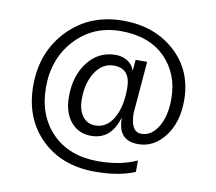

<svg xmlns="http://www.w3.org/2000/svg" viewBox="-86 -810 1126 1002"><g transform="rotate(10 477.5 -309.0)"><path d="M568.4 -205.1H565.9Q530.3 -88.9 425.8 -88.9Q358.9 -88.9 318.1 -138.2Q277.3 -187.5 277.3 -271Q277.3 -381.3 333.7 -454.3Q390.1 -527.3 481.9 -527.3Q517.1 -527.3 544.7 -509.3Q572.3 -491.2 580.1 -463.9H582Q583 -477.5 586.9 -520H647.9Q625 -251 625 -246.1Q625 -145 683.1 -145Q735.8 -145 770.8 -202.1Q805.7 -259.3 805.7 -350.1Q805.7 -484.4 720.7 -569.3Q635.7 -654.3 485.4 -654.3Q340.3 -654.3 245.6 -552.7Q150.9 -451.2 150.9 -298.8Q150.9 -148.9 241 -56.9Q331.1 35.2 483.9 35.2Q604.5 35.2 689.9 -4.9V55.7Q605.5 91.8 479 91.8Q301.3 91.8 192.6 -15.4Q84 -122.6 84 -295.9Q84 -474.6 198 -592.3Q312 -710 489.3 -710Q655.3 -710 764.2 -611.3Q873 -512.7 873 -354Q873 -237.8 815.7 -163.3Q758.3 -88.9 675.8 -88.9Q568.8 -88.9 568.4 -205.1ZM481 -470.7Q420.4 -470.7 383.1 -413.1Q345.7 -355.5 345.7 -270Q345.7 -212.4 370.8 -179.2Q396 -146 438 -146Q498.5 -146 533.9 -206.3Q569.3 -266.6 569.3 -366.2Q569.3 -470.7 481 -470.7Z"/></g></svg>

Font: Segoe UI Historic
Style: Regular
Weight: 400
Foundry: Microsoft Corporation
Version: Version 1.03